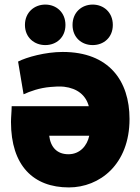

<svg xmlns="http://www.w3.org/2000/svg" viewBox="-20 -785 613 839"><path d="M546 -265C546 -66 415 34 281 34C126 34 28 -61 28 -252C28 -273 31 -300 31 -321H368C355 -369 318 -399 260 -406C241 -408 222 -407 201 -405C152 -401 112 -386 83 -373L59 -516C96 -535 178 -558 254 -558C456 -558 546 -432 546 -265ZM370 -192H195C201 -142 229 -111 279 -111C329 -111 361 -148 370 -192ZM266 -676C266 -621 226 -588 178 -588C130 -588 89 -621 89 -676C89 -731 130 -765 178 -765C226 -765 266 -731 266 -676ZM473 -676C473 -621 433 -588 385 -588C337 -588 297 -621 297 -676C297 -731 337 -765 385 -765C433 -765 473 -731 473 -676Z"/></svg>

Font: Repo ExtraBold
Style: Bold
Weight: 700
Designer: Stefan Peev
Foundry: Context Ltd
Version: Version 1.502